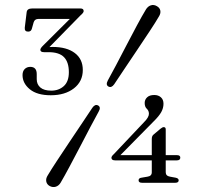

<svg xmlns="http://www.w3.org/2000/svg" viewBox="-20 -734 812 771"><path d="M589.5 -176Q589.5 -188 596.5 -193.5L625 -217.5Q632.5 -223.5 637.5 -223.5Q645.5 -223.5 645.5 -214.5V-111H690.5Q704 -111 704 -101Q704 -90 690 -90H645.5V-42Q645.5 -27.5 663 -24.5L685 -20.5Q697.5 -18 697.5 -10Q697.5 0 683.5 0H550.5Q536.5 0 536.5 -10Q536.5 -19 548.5 -20.5L572 -24.5Q589.5 -27 589.5 -42V-90H442.5Q427.5 -90 427.5 -100.5Q427.5 -106.5 437 -115L558.5 -243.5Q578 -263 578 -277Q578 -289.5 569.5 -297.2Q561 -305 561 -320.5Q561 -334 570.8 -343.2Q580.5 -352.5 599.5 -352.5Q616 -352.5 626.2 -343.2Q636.5 -334 636.5 -317.5Q636.5 -300 627.5 -283.8Q618.5 -267.5 596.5 -246L463.5 -111H589.5ZM438.5 -395.5Q427.5 -380 415.5 -386.5Q403.5 -393 413 -411Q426 -434.5 445.8 -471.8Q465.5 -509 487.2 -551Q509 -593 529.8 -631.8Q550.5 -670.5 566 -696Q573.5 -708.5 585.5 -712.5Q597.5 -716.5 609.5 -709.5Q621.5 -703 623.8 -691.5Q626 -680 618 -667.5Q605 -645 581.2 -609Q557.5 -573 530.2 -532.5Q503 -492 478.5 -455.5Q454 -419 438.5 -395.5ZM351 -301.5Q362 -317 374 -310.5Q386.5 -303.5 376 -285.5Q363 -262.5 343.5 -225.2Q324 -188 302 -145.8Q280 -103.5 259.2 -64.8Q238.5 -26 223.5 -0.5Q216 12 204 15.8Q192 19.5 179.5 13Q168 6.5 165.8 -5.2Q163.5 -17 171.5 -29.5Q184.5 -51.5 208.2 -87.5Q232 -123.5 259 -164Q286 -204.5 310.8 -241.2Q335.5 -278 351 -301.5ZM312.5 -453Q312.5 -407 276.8 -379.2Q241 -351.5 184 -351.5Q129 -351.5 99.8 -375.5Q70.5 -399.5 70.5 -432.5Q70.5 -448 79.2 -456.8Q88 -465.5 101.5 -465.5Q127.5 -465.5 127.5 -436.5V-416Q127.5 -395 142.2 -382.5Q157 -370 186 -370Q216 -370 236.2 -388.2Q256.5 -406.5 256.5 -444Q256.5 -484.5 237 -504.5Q217.5 -524.5 175 -524.5H157Q142 -524.5 142 -534Q142 -540.5 153.5 -551.5L260.5 -658H134.5Q119 -658 115 -644L108 -619Q105 -607 93 -607Q78 -607 79.5 -623L87 -684.5Q88.5 -700 109 -700H303Q316 -700 316 -689.5Q316 -683 303.5 -672.5L178.5 -545Q185 -545.5 191.5 -545.5Q248 -545.5 280.2 -521.2Q312.5 -497 312.5 -453Z"/></svg>

Font: Fraunces 9pt S000 Light
Style: Regular
Weight: 300
Version: Version 1.000; ttfautohint (v1.8.3)